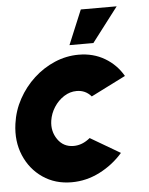

<svg xmlns="http://www.w3.org/2000/svg" viewBox="-60 -744 622 800"><g transform="rotate(-5 251.0 -344.0)"><path d="M298 -164 422.5 -91Q381.5 -44 325.5 -15.5Q269.5 13 208 13Q139 13 87.2 -22.5Q35.5 -58 10.2 -117.8Q-15 -177.5 -5 -250Q2.5 -305 28.8 -352.8Q55 -400.5 94.5 -436.8Q134 -473 182.2 -493.5Q230.5 -514 282 -514Q343.5 -514 391.5 -485.5Q439.5 -457 467 -409L322 -336Q298 -364 261 -364Q232.5 -364 207.8 -348Q183 -332 166.2 -306Q149.5 -280 145 -250Q138.5 -206 162.5 -171.5Q186.5 -137 229 -137Q265.5 -137 298 -164ZM248 -557 308 -701H458L348 -557Z"/></g></svg>

Font: Urbanist Black
Style: Italic
Weight: 900
Italic angle: -8°
Designer: Corey Hu
Foundry: Corey Hu
Version: Version 1.330; ttfautohint (v1.8.4.7-5d5b)